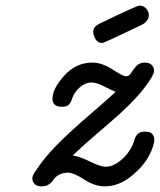

<svg xmlns="http://www.w3.org/2000/svg" viewBox="-20 -659 570 684"><path d="M105 -46.9Q135.7 -95.7 185.3 -145.3Q234.9 -194.8 299.3 -250Q363.8 -305.2 392.1 -332Q378.9 -336.9 351.1 -351.1Q323.2 -365.2 306.2 -365.2Q285.2 -365.2 265.6 -349.1Q246.1 -333 236.8 -308.1L234.9 -301.8Q232.9 -296.9 231.4 -294.4Q230 -292 226.6 -287.6Q223.1 -283.2 217.5 -281Q211.9 -278.8 204.1 -278.8H200.2Q167 -278.8 167 -307.1Q167 -343.3 209 -389.6Q251 -436 309.1 -436Q343.3 -436 380.6 -411.6Q418 -387.2 429 -387.2Q439.9 -387.2 447.5 -399.7Q455.1 -412.1 466.1 -424.1Q477.1 -436 495.1 -436H496.1Q513.2 -436 521 -427Q528.8 -418 528.8 -407.2Q528.8 -389.2 488.5 -338.6Q448.2 -288.1 370.1 -221.2L285.2 -147.9L238.8 -105Q262.7 -102.1 300.3 -83.5Q337.9 -64.9 356.9 -64.9Q381.8 -64.9 409.2 -86.9Q430.2 -104 442.6 -124.5Q455.1 -145 458 -158Q460.9 -170.9 469.5 -180.4Q478 -189.9 494.1 -189.9H499Q516.1 -189.9 522.9 -180.9Q529.8 -171.9 529.8 -162.1Q529.8 -139.2 509.3 -101.6Q488.8 -64 445.3 -29.5Q401.9 4.9 352.1 4.9Q317.9 4.9 280 -19.5Q242.2 -43.9 223.1 -43.9Q204.1 -43.9 190.4 -36.4Q176.8 -28.8 170.9 -19.3Q165 -9.8 154.5 -2.4Q144 4.9 128.9 4.9H127.9Q110.8 4.9 103 -3.7Q95.2 -12.2 95.2 -23.2Q95.2 -34.2 105 -46.9ZM312 -546.9Q312 -549.8 313.2 -553.5Q314.5 -557.1 315.4 -559.1Q316.4 -561 318.8 -563.5Q321.3 -565.9 322.3 -566.9Q323.2 -567.9 326.7 -569.8Q330.1 -571.8 330.6 -572.5Q331.1 -573.2 335.4 -575.2L339.4 -577.1Q468.3 -639.2 477.1 -639.2Q490.2 -639.2 499.8 -629.6Q509.3 -620.1 510.3 -606Q510.3 -582 481.4 -568.8Q350.6 -505.9 344.2 -505.9Q328.1 -505.9 320.1 -519.8Q312 -533.7 312 -546.9Z"/></svg>

Font: CMU Typewriter Text
Style: Italic
Weight: 500
Italic angle: -14.04°
Version: Version 0.7.0